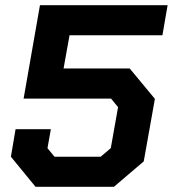

<svg xmlns="http://www.w3.org/2000/svg" viewBox="-20 -720 666 740"><path d="M22 -116 40 -222H176L163 -149L190 -116H368L407 -149L435 -307L408 -340H71L134 -700H626L606 -584H248L225 -456H480L577 -339L534 -98L419 0H117Z"/></svg>

Font: Chakra Petch
Style: Bold Italic
Weight: 700
Italic angle: -10°
Designer: Katatrad Aksorn Co.,Ltd.
Foundry: Cadson Demak Co.,Ltd.
Version: Version 1.000; ttfautohint (v1.6)